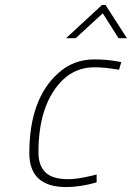

<svg xmlns="http://www.w3.org/2000/svg" viewBox="-20 -750 535 779"><path d="M363 -509Q411 -509 456 -501L472 -498L463 -467Q406 -477 363 -477Q288 -477 235 -426Q136 -329 136 -132Q136 -78 164.5 -50.5Q193 -23 257 -23Q294 -23 352 -37L372 -42V-10Q305 9 249 9Q99 9 99 -129Q99 -347 215 -452Q277 -509 363 -509ZM248 -595 394 -730H408L495 -595H461L397 -696L287 -595Z"/></svg>

Font: Titillium Web ExtraLight
Style: Italic
Weight: 275
Italic angle: -13°
Version: Version 1.002;PS 57.000;hotconv 1.0.70;makeotf.lib2.5.55311